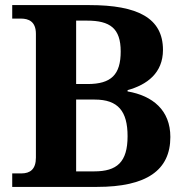

<svg xmlns="http://www.w3.org/2000/svg" viewBox="-20 -734 732 754"><path d="M28 0H361C555 0 649 -65 649 -196C649 -301 580 -358 481 -375V-380C557 -401 620 -447 620 -538C620 -663 521 -714 331 -714H28V-661H62C92 -661 121 -650 121 -601V-115C121 -70 99 -53 64 -53H28ZM324 -404H279V-653H322C412 -653 454 -623 454 -532C454 -441 417 -404 324 -404ZM350 -61H279V-343H352C444 -343 481 -297 481 -199C481 -97 439 -61 350 -61Z"/></svg>

Font: Noto Serif Lao
Style: Bold
Weight: 700
Designer: Monotype Design Team
Foundry: Monotype Imaging Inc.
Version: Version 2.003